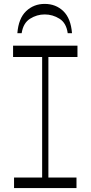

<svg xmlns="http://www.w3.org/2000/svg" viewBox="-20 -964 464 984"><path d="M196 -34V-696H228V-34ZM52 0V-54H372V0ZM47 -672V-730H377V-672ZM209 -944Q266 -944 304.5 -907Q343 -870 349 -794H327Q320 -846 285 -868Q250 -890 209 -890Q169 -890 134 -868Q99 -846 91 -794H69Q75 -870 114 -907Q153 -944 209 -944Z"/></svg>

Font: Savate ExtraLight
Style: Regular
Weight: 200
Designer: Max Esnée
Foundry: Plomb Type
Version: Version 2.000